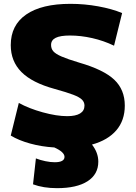

<svg xmlns="http://www.w3.org/2000/svg" viewBox="-20 -760 706 1000"><path d="M152 200 167 65Q190 74 216.5 79.5Q243 85 265 85Q290 85 303 78Q316 71 316 57Q316 32 263 8Q196 4 136.5 -12.5Q77 -29 36 -54L78 -224Q130 -195 202.5 -175Q275 -155 330 -155Q374 -155 397 -169Q420 -183 420 -210Q420 -228 407 -241Q394 -254 361.5 -266.5Q329 -279 264 -297Q147 -329 91.5 -385Q36 -441 36 -525Q36 -629 116.5 -684.5Q197 -740 347 -740Q420 -740 491.5 -727Q563 -714 616 -692L574 -522Q520 -548 460.5 -561.5Q401 -575 344 -575Q294 -575 270 -563Q246 -551 246 -526Q246 -506 258 -492.5Q270 -479 301 -465.5Q332 -452 392 -434Q520 -397 575 -345Q630 -293 630 -210Q630 -133 586 -81.5Q542 -30 459 -7Q492 35 492 82Q492 148 436 184Q380 220 277 220Q206 220 152 200Z"/></svg>

Font: Enso Black
Style: Regular
Weight: 900
Designer: Coji Morishita
Foundry: UNDERFOREST DESIGN
Version: Version 1.000